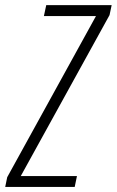

<svg xmlns="http://www.w3.org/2000/svg" viewBox="-62 -734 458 754"><path d="M-41.5 0 -33.7 -38.1 314.9 -670.9H110.4L119.6 -713.9H376.5L368.2 -674.8L19.5 -42.5H240.2L231.4 0Z"/></svg>

Font: Open Sans Condensed Light
Style: Italic
Weight: 300
Width: 3
Italic angle: -12°
Designer: Monotype Design Team
Foundry: Monotype Imaging Inc.
Version: Version 3.000; ttfautohint (v1.8.4)